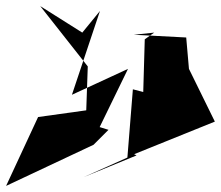

<svg xmlns="http://www.w3.org/2000/svg" viewBox="-37 -576 725 630"><path d="M233 -469 95 -556 251 -358 246 -214 88 -192 -17 34 270 -101 319 -150 290 -159 383 -350 199 -265 291 -540ZM469 -469 438 -447 433 -274 399 -283 381 -59 238 5 411 -66 403 -70 668 -177 583 -350 574 -453 402 -462Z"/></svg>

Font: Asimov Silicon
Style: Regular
Weight: 400
Designer: Google
Version: Version 2.000980; 2014